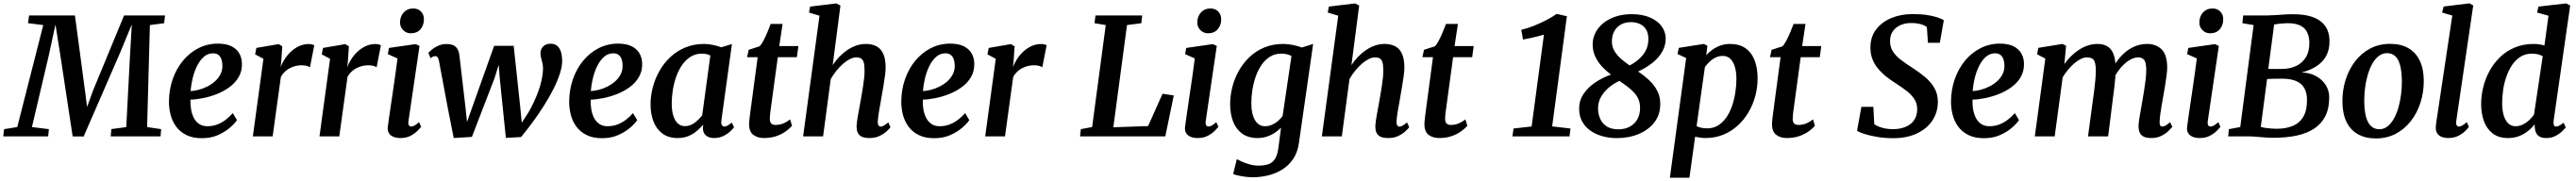

<svg xmlns="http://www.w3.org/2000/svg" viewBox="-58 -838 15810 1112"><path d="M-38 0 -33 -44.5 48 -57.5 207.5 -684 114 -695.5 120.5 -743H402L464 -278L476.5 -181L513 -281.5L703.5 -743H955L949.5 -695.5L862 -684L845 -57.5L931 -44.5L927.5 0H621.5L625.5 -45L717 -57L739.5 -488.5L751 -688L678.5 -512.5L455.5 0.5L388 0L312 -500.5L282.5 -687.5L241 -495.5L138 -57.5L242 -44.5L237.5 0Z M1396.5 -100Q1383 -79.5 1353.2 -53.5Q1323.5 -27.5 1280 -8.2Q1236.5 11 1181 11Q1125.5 11 1086.8 -8Q1048 -27 1024 -59.2Q1000 -91.5 989.5 -131.5Q979 -171.5 979 -212.5Q979.5 -287.5 1002.2 -352.2Q1025 -417 1065.5 -465.8Q1106 -514.5 1160.5 -542.2Q1215 -570 1279 -570Q1330 -570 1362.5 -553.8Q1395 -537.5 1410.8 -509.8Q1426.5 -482 1427 -447.5Q1428 -400 1406.5 -363.8Q1385 -327.5 1349.2 -301.8Q1313.5 -276 1271 -259.5Q1228.5 -243 1186.2 -234.8Q1144 -226.5 1111 -226Q1110 -192 1115.5 -162.5Q1121 -133 1133.5 -110.5Q1146 -88 1166.2 -75.2Q1186.5 -62.5 1214.5 -62.5Q1248 -62.5 1276.2 -73.5Q1304.5 -84.5 1328.2 -103Q1352 -121.5 1371 -143ZM1251 -510.5Q1217 -510.5 1192.2 -488.2Q1167.5 -466 1150.5 -430.8Q1133.5 -395.5 1124 -355.2Q1114.5 -315 1112 -278.5Q1135 -279.5 1162 -286.5Q1189 -293.5 1215 -306.8Q1241 -320 1262 -338.8Q1283 -357.5 1295.5 -382.2Q1308 -407 1307 -437Q1306 -473.5 1291.5 -492Q1277 -510.5 1251 -510.5Z M1494 0 1559 -477 1508 -504 1515.5 -543.5 1652 -567 1674.5 -553.5 1668.5 -463.5 1664.5 -424.5Q1673 -449.5 1689.2 -474.8Q1705.5 -500 1728 -521Q1750.5 -542 1778.2 -554.8Q1806 -567.5 1838 -567.5Q1848.5 -567.5 1857.8 -565Q1867 -562.5 1871 -559.5L1844.5 -424.5Q1840 -428.5 1827 -432.8Q1814 -437 1793 -437Q1775.5 -437 1757.2 -432.8Q1739 -428.5 1721.8 -419.8Q1704.5 -411 1690.2 -397.5Q1676 -384 1666 -366L1615.5 0Z M1903 0 1968 -477 1917 -504 1924.5 -543.5 2061 -567 2083.5 -553.5 2077.5 -463.5 2073.5 -424.5Q2082 -449.5 2098.2 -474.8Q2114.5 -500 2137 -521Q2159.5 -542 2187.2 -554.8Q2215 -567.5 2247 -567.5Q2257.5 -567.5 2266.8 -565Q2276 -562.5 2280 -559.5L2253.5 -424.5Q2249 -428.5 2236 -432.8Q2223 -437 2202 -437Q2184.5 -437 2166.2 -432.8Q2148 -428.5 2130.8 -419.8Q2113.5 -411 2099.2 -397.5Q2085 -384 2075 -366L2024.5 0Z M2400.5 10Q2374 10 2355.5 2Q2337 -6 2328.5 -20.8Q2320 -35.5 2322 -56.5Q2324.5 -78.5 2329.5 -111.8Q2334.5 -145 2340.5 -187Q2346.5 -229 2353.8 -277.2Q2361 -325.5 2368.2 -376.8Q2375.5 -428 2382 -479L2322.5 -505.5L2329.5 -543.5L2493 -567L2517 -556L2449.5 -96.5Q2446.5 -78.5 2451.2 -69.5Q2456 -60.5 2465.5 -60.5Q2475 -60.5 2486 -66.5Q2497 -72.5 2514 -87.5L2527 -58.5Q2521.5 -51.5 2505.2 -35Q2489 -18.5 2462.8 -4.2Q2436.5 10 2400.5 10ZM2463 -633.5Q2435 -633.5 2415.5 -654Q2396 -674.5 2397.5 -703.5Q2398.5 -738.5 2420.5 -762.2Q2442.5 -786 2478 -786Q2508.5 -786 2526.5 -766.5Q2544.5 -747 2544 -719.5Q2544 -683 2522.8 -658.2Q2501.5 -633.5 2463 -633.5Z M2727 10 2692 -166.5 2636.5 -463Q2633 -479.5 2627.8 -486.2Q2622.5 -493 2614.5 -493Q2604.5 -493.5 2598 -489.2Q2591.5 -485 2584.5 -480.5L2571.5 -513Q2575 -518.5 2590.5 -531.8Q2606 -545 2630 -556.2Q2654 -567.5 2682 -567.5Q2722 -567.5 2739.5 -550.2Q2757 -533 2761.5 -500.5L2798 -187.5L2808.5 -89L2849.5 -204L2975 -556.5H3095L3135.5 -177.5L3144.5 -84L3187.5 -150.5Q3203 -177.5 3218.2 -209.8Q3233.5 -242 3246.2 -277Q3259 -312 3266.8 -348Q3274.5 -384 3275 -418.5Q3275 -435 3271.2 -450.8Q3267.5 -466.5 3263.5 -481.5Q3259.5 -496.5 3259.5 -510Q3259.5 -536 3276.2 -552.8Q3293 -569.5 3321 -569.5Q3347 -569.5 3362.5 -556Q3378 -542.5 3385 -519.5Q3392 -496.5 3392.5 -467.5Q3393 -430.5 3378.2 -385Q3363.5 -339.5 3338 -289.2Q3312.5 -239 3280 -187.8Q3247.5 -136.5 3211.5 -87.5Q3175.5 -38.5 3140 4L3047 9L3009.5 -357L3003 -439.5L2977 -356.5L2838.5 3Z M3853 -100Q3839.5 -79.5 3809.8 -53.5Q3780 -27.5 3736.5 -8.2Q3693 11 3637.5 11Q3582 11 3543.2 -8Q3504.5 -27 3480.5 -59.2Q3456.5 -91.5 3446 -131.5Q3435.5 -171.5 3435.5 -212.5Q3436 -287.5 3458.8 -352.2Q3481.5 -417 3522 -465.8Q3562.5 -514.5 3617 -542.2Q3671.5 -570 3735.5 -570Q3786.5 -570 3819 -553.8Q3851.5 -537.5 3867.2 -509.8Q3883 -482 3883.5 -447.5Q3884.5 -400 3863 -363.8Q3841.5 -327.5 3805.8 -301.8Q3770 -276 3727.5 -259.5Q3685 -243 3642.8 -234.8Q3600.5 -226.5 3567.5 -226Q3566.5 -192 3572 -162.5Q3577.5 -133 3590 -110.5Q3602.5 -88 3622.8 -75.2Q3643 -62.5 3671 -62.5Q3704.5 -62.5 3732.8 -73.5Q3761 -84.5 3784.8 -103Q3808.5 -121.5 3827.5 -143ZM3707.5 -510.5Q3673.5 -510.5 3648.8 -488.2Q3624 -466 3607 -430.8Q3590 -395.5 3580.5 -355.2Q3571 -315 3568.5 -278.5Q3591.5 -279.5 3618.5 -286.5Q3645.5 -293.5 3671.5 -306.8Q3697.5 -320 3718.5 -338.8Q3739.5 -357.5 3752 -382.2Q3764.5 -407 3763.5 -437Q3762.5 -473.5 3748 -492Q3733.5 -510.5 3707.5 -510.5Z M4370 -99.5Q4367 -78 4373.2 -69.2Q4379.5 -60.5 4389 -60.5Q4397 -60.5 4407.2 -66.2Q4417.5 -72 4433.5 -85L4447.5 -56Q4442.5 -48.5 4426 -32.5Q4409.5 -16.5 4383.5 -3.2Q4357.5 10 4324.5 10Q4295 10 4276 -4.8Q4257 -19.5 4256 -51.5L4258.5 -72.5Q4241.5 -52.5 4219.2 -33.5Q4197 -14.5 4167.8 -2.2Q4138.5 10 4101.5 10Q4044.5 10 4007.5 -17.8Q3970.5 -45.5 3952.8 -92.2Q3935 -139 3935 -196.5Q3935 -249 3949 -302Q3963 -355 3990 -402.8Q4017 -450.5 4057 -487.8Q4097 -525 4148.8 -546.5Q4200.5 -568 4263.5 -568Q4289 -568 4318.8 -561.8Q4348.5 -555.5 4369.5 -547.5L4434.5 -567.5ZM4302 -497Q4290.5 -503 4277.2 -505.8Q4264 -508.5 4250.5 -508.5Q4212 -508.5 4182.2 -490.2Q4152.5 -472 4130.2 -440.8Q4108 -409.5 4093.5 -369.8Q4079 -330 4072 -286.8Q4065 -243.5 4065 -202Q4065 -157.5 4075 -126.2Q4085 -95 4103.2 -79Q4121.5 -63 4146 -63Q4163.5 -63 4178.8 -69Q4194 -75 4207.2 -85Q4220.5 -95 4231.8 -106.5Q4243 -118 4252 -129Z M4674.5 -181Q4672 -164.5 4670.5 -152Q4669 -139.5 4668 -129Q4667 -118.5 4667 -107Q4667 -89 4675.5 -79.8Q4684 -70.5 4700.5 -70.5Q4730.5 -70.5 4752.8 -80.8Q4775 -91 4791.5 -104.5L4803.5 -65Q4791 -50.5 4767.8 -33Q4744.5 -15.5 4710.2 -2.8Q4676 10 4629.5 10Q4592.5 10 4566.2 -9.2Q4540 -28.5 4540 -75.5Q4540 -80 4540.2 -86Q4540.5 -92 4541.8 -102.2Q4543 -112.5 4544.8 -128.5Q4546.5 -144.5 4550 -168.5L4592.5 -486.5H4527.5L4537.5 -532L4604 -553.5Q4616 -565 4628.5 -589.2Q4641 -613.5 4652.5 -641Q4664 -668.5 4672.5 -691H4745.5L4725 -555H4842.5L4833 -486.5H4716Z M5279.5 10Q5247 10 5229.5 0.8Q5212 -8.5 5205.8 -24.8Q5199.5 -41 5199.5 -62Q5200 -75.5 5202.5 -93.8Q5205 -112 5208.8 -133.2Q5212.5 -154.5 5216.8 -176.5Q5221 -198.5 5224.5 -219Q5228 -239.5 5232.2 -263.5Q5236.5 -287.5 5240.2 -313Q5244 -338.5 5246.5 -363.2Q5249 -388 5248.5 -409.5Q5248.5 -440 5243 -456.2Q5237.5 -472.5 5226.5 -479Q5215.5 -485.5 5198 -485.5Q5179.5 -485.5 5158.5 -475Q5137.5 -464.5 5116.2 -445.8Q5095 -427 5075.5 -403Q5056 -379 5041 -352L4994 0H4871.5L4972 -741.5L4907.5 -761L4914.5 -797.5L5075 -817L5100.5 -804L5053 -438Q5071 -465.5 5093.5 -489Q5116 -512.5 5142.2 -530.2Q5168.5 -548 5197.2 -558Q5226 -568 5256.5 -568Q5293 -568 5320.5 -554.2Q5348 -540.5 5363 -508.2Q5378 -476 5378 -421.5Q5378 -403 5373.8 -372Q5369.5 -341 5364 -307.5Q5358.5 -274 5353.5 -247Q5350.5 -228.5 5346.8 -207.5Q5343 -186.5 5339.2 -165.8Q5335.5 -145 5333 -125.8Q5330.5 -106.5 5329.5 -91Q5329.5 -73.5 5334.8 -66.8Q5340 -60 5347 -60Q5356.5 -60 5366.8 -66Q5377 -72 5394.5 -86L5407.5 -56Q5403 -49.5 5386.5 -33.5Q5370 -17.5 5343 -3.8Q5316 10 5279.5 10Z M5891.5 -100Q5878 -79.5 5848.2 -53.5Q5818.5 -27.5 5775 -8.2Q5731.5 11 5676 11Q5620.5 11 5581.8 -8Q5543 -27 5519 -59.2Q5495 -91.5 5484.5 -131.5Q5474 -171.5 5474 -212.5Q5474.5 -287.5 5497.2 -352.2Q5520 -417 5560.5 -465.8Q5601 -514.5 5655.5 -542.2Q5710 -570 5774 -570Q5825 -570 5857.5 -553.8Q5890 -537.5 5905.8 -509.8Q5921.5 -482 5922 -447.5Q5923 -400 5901.5 -363.8Q5880 -327.5 5844.2 -301.8Q5808.5 -276 5766 -259.5Q5723.5 -243 5681.2 -234.8Q5639 -226.5 5606 -226Q5605 -192 5610.5 -162.5Q5616 -133 5628.5 -110.5Q5641 -88 5661.2 -75.2Q5681.5 -62.5 5709.5 -62.5Q5743 -62.5 5771.2 -73.5Q5799.5 -84.5 5823.2 -103Q5847 -121.5 5866 -143ZM5746 -510.5Q5712 -510.5 5687.2 -488.2Q5662.5 -466 5645.5 -430.8Q5628.5 -395.5 5619 -355.2Q5609.5 -315 5607 -278.5Q5630 -279.5 5657 -286.5Q5684 -293.5 5710 -306.8Q5736 -320 5757 -338.8Q5778 -357.5 5790.5 -382.2Q5803 -407 5802 -437Q5801 -473.5 5786.5 -492Q5772 -510.5 5746 -510.5Z M5989 0 6054 -477 6003 -504 6010.5 -543.5 6147 -567 6169.5 -553.5 6163.5 -463.5 6159.5 -424.5Q6168 -449.5 6184.2 -474.8Q6200.5 -500 6223 -521Q6245.5 -542 6273.2 -554.8Q6301 -567.5 6333 -567.5Q6343.5 -567.5 6352.8 -565Q6362 -562.5 6366 -559.5L6339.5 -424.5Q6335 -428.5 6322 -432.8Q6309 -437 6288 -437Q6270.5 -437 6252.2 -432.8Q6234 -428.5 6216.8 -419.8Q6199.5 -411 6185.2 -397.5Q6171 -384 6161 -366L6110.5 0Z M6571.5 0 6576 -44.5 6645.5 -57.5 6729 -684 6660 -695.5 6666 -743H6952.5L6947.5 -695.5L6859.5 -684L6775.5 -56L6989 -63.5L7077.5 -262L7146.5 -251.5L7094.5 0Z M7294 10Q7267.5 10 7249 2Q7230.5 -6 7222 -20.8Q7213.5 -35.5 7215.5 -56.5Q7218 -78.5 7223 -111.8Q7228 -145 7234 -187Q7240 -229 7247.2 -277.2Q7254.5 -325.5 7261.8 -376.8Q7269 -428 7275.5 -479L7216 -505.5L7223 -543.5L7386.5 -567L7410.5 -556L7343 -96.5Q7340 -78.5 7344.8 -69.5Q7349.5 -60.5 7359 -60.5Q7368.5 -60.5 7379.5 -66.5Q7390.5 -72.5 7407.5 -87.5L7420.5 -58.5Q7415 -51.5 7398.8 -35Q7382.5 -18.5 7356.2 -4.2Q7330 10 7294 10ZM7356.5 -633.5Q7328.5 -633.5 7309 -654Q7289.5 -674.5 7291 -703.5Q7292 -738.5 7314 -762.2Q7336 -786 7371.5 -786Q7402 -786 7420 -766.5Q7438 -747 7437.5 -719.5Q7437.5 -683 7416.2 -658.2Q7395 -633.5 7356.5 -633.5Z M7915 38Q7907 99 7878.2 140.2Q7849.5 181.5 7808.8 205.8Q7768 230 7721.8 240.5Q7675.5 251 7631.5 251Q7609 251 7584.8 247.8Q7560.5 244.5 7540.5 240Q7520.5 235.5 7511 231L7533.5 140Q7542 145 7562.8 154.2Q7583.5 163.5 7610.8 171.5Q7638 179.5 7665.5 179.5Q7703.5 179.5 7728.8 170.2Q7754 161 7768.8 136.8Q7783.5 112.5 7789 68L7805 -53.5Q7789 -37.5 7767.5 -23Q7746 -8.5 7719.2 0.8Q7692.5 10 7661 10Q7602.5 10 7565 -18Q7527.5 -46 7510 -93Q7492.5 -140 7492.5 -198Q7492.5 -250 7505.8 -302.8Q7519 -355.5 7545.8 -403Q7572.5 -450.5 7611.8 -487.8Q7651 -525 7702.8 -546.5Q7754.5 -568 7818.5 -568Q7848.5 -568 7880 -561.2Q7911.5 -554.5 7932.5 -546L8002 -568ZM7869 -494Q7856 -501.5 7839.8 -505Q7823.5 -508.5 7807 -508.5Q7767 -508.5 7736.8 -489.5Q7706.5 -470.5 7684.8 -438.5Q7663 -406.5 7649.2 -366.8Q7635.5 -327 7629 -284.8Q7622.5 -242.5 7622.5 -204Q7622.5 -170.5 7628.2 -144.5Q7634 -118.5 7644.8 -100.2Q7655.5 -82 7670.8 -72.2Q7686 -62.5 7706 -62.5Q7729.5 -62.5 7750.2 -71.8Q7771 -81 7787.2 -95.5Q7803.5 -110 7814.5 -125.5Z M8463.5 10Q8431 10 8413.5 0.8Q8396 -8.5 8389.8 -24.8Q8383.5 -41 8383.5 -62Q8384 -75.5 8386.5 -93.8Q8389 -112 8392.8 -133.2Q8396.5 -154.5 8400.8 -176.5Q8405 -198.5 8408.5 -219Q8412 -239.5 8416.2 -263.5Q8420.5 -287.5 8424.2 -313Q8428 -338.5 8430.5 -363.2Q8433 -388 8432.5 -409.5Q8432.5 -440 8427 -456.2Q8421.5 -472.5 8410.5 -479Q8399.5 -485.5 8382 -485.5Q8363.5 -485.5 8342.5 -475Q8321.5 -464.5 8300.2 -445.8Q8279 -427 8259.5 -403Q8240 -379 8225 -352L8178 0H8055.5L8156 -741.5L8091.5 -761L8098.5 -797.5L8259 -817L8284.5 -804L8237 -438Q8255 -465.5 8277.5 -489Q8300 -512.5 8326.2 -530.2Q8352.5 -548 8381.2 -558Q8410 -568 8440.5 -568Q8477 -568 8504.5 -554.2Q8532 -540.5 8547 -508.2Q8562 -476 8562 -421.5Q8562 -403 8557.8 -372Q8553.5 -341 8548 -307.5Q8542.5 -274 8537.5 -247Q8534.5 -228.5 8530.8 -207.5Q8527 -186.5 8523.2 -165.8Q8519.5 -145 8517 -125.8Q8514.5 -106.5 8513.5 -91Q8513.5 -73.5 8518.8 -66.8Q8524 -60 8531 -60Q8540.5 -60 8550.8 -66Q8561 -72 8578.5 -86L8591.5 -56Q8587 -49.5 8570.5 -33.5Q8554 -17.5 8527 -3.8Q8500 10 8463.5 10Z M8819.5 -181Q8817 -164.5 8815.5 -152Q8814 -139.5 8813 -129Q8812 -118.5 8812 -107Q8812 -89 8820.5 -79.8Q8829 -70.5 8845.5 -70.5Q8875.5 -70.5 8897.8 -80.8Q8920 -91 8936.5 -104.5L8948.5 -65Q8936 -50.5 8912.8 -33Q8889.5 -15.5 8855.2 -2.8Q8821 10 8774.5 10Q8737.5 10 8711.2 -9.2Q8685 -28.5 8685 -75.5Q8685 -80 8685.2 -86Q8685.5 -92 8686.8 -102.2Q8688 -112.5 8689.8 -128.5Q8691.5 -144.5 8695 -168.5L8737.5 -486.5H8672.5L8682.5 -532L8749 -553.5Q8761 -565 8773.5 -589.2Q8786 -613.5 8797.5 -641Q8809 -668.5 8817.5 -691H8890.5L8870 -555H8987.5L8978 -486.5H8861Z M9232 -48.5 9343 -61 9418.5 -625Q9400 -620 9379 -614.5Q9358 -609 9335.8 -604.2Q9313.5 -599.5 9290 -595L9279.5 -655Q9314 -662.5 9354.2 -678.5Q9394.5 -694.5 9432.5 -714.2Q9470.5 -734 9496.5 -752.5L9559.5 -738.5L9469 -61.5L9581.5 -48.5L9575.5 0H9225Z M9864 10.5Q9823.5 10.5 9783 0.2Q9742.5 -10 9709 -31.8Q9675.5 -53.5 9655.2 -87.8Q9635 -122 9634.5 -170.5Q9634.5 -220.5 9661.8 -261Q9689 -301.5 9733.5 -331.5Q9778 -361.5 9830 -379.5Q9801.5 -401 9775.8 -428.2Q9750 -455.5 9734 -489.5Q9718 -523.5 9717.5 -564.5Q9717.5 -604 9735 -637.8Q9752.5 -671.5 9784.5 -697Q9816.5 -722.5 9860.2 -736.8Q9904 -751 9956.5 -751Q10021 -751 10068 -731.2Q10115 -711.5 10140.2 -677.5Q10165.5 -643.5 10166 -601Q10166 -558.5 10145 -521.2Q10124 -484 10085.8 -453Q10047.5 -422 9996.5 -398.5Q10033 -374.5 10064 -345.5Q10095 -316.5 10113.8 -280.8Q10132.5 -245 10132.5 -200.5Q10133 -134.5 10097.2 -87.5Q10061.5 -40.5 10000.8 -15Q9940 10.5 9864 10.5ZM9944.5 -436Q9992.5 -459.5 10026 -500.5Q10059.5 -541.5 10059.5 -599Q10059.5 -635 10045 -657.8Q10030.5 -680.5 10006.2 -691.2Q9982 -702 9952.5 -702Q9917.5 -702 9891.2 -687.5Q9865 -673 9850.2 -646Q9835.5 -619 9835.5 -582Q9836 -552 9850 -527Q9864 -502 9888.5 -479.5Q9913 -457 9944.5 -436ZM9875 -43.5Q9915 -43.5 9945 -59.5Q9975 -75.5 9992 -105.2Q10009 -135 10008.5 -176.5Q10008.5 -203.5 10000 -225Q9991.5 -246.5 9975 -265.5Q9958.5 -284.5 9935.2 -302.5Q9912 -320.5 9882 -341Q9851 -327.5 9820.8 -303.2Q9790.5 -279 9770.5 -245.8Q9750.5 -212.5 9750.5 -171Q9751 -135 9764.8 -106Q9778.5 -77 9806 -60.2Q9833.5 -43.5 9875 -43.5Z M10191.5 254 10291.5 -481.5 10238.5 -506 10246.5 -544 10400 -568 10422 -557 10414.5 -499Q10430.5 -516.5 10452.2 -532.2Q10474 -548 10501.2 -558Q10528.5 -568 10561 -568Q10617.5 -568 10655 -542Q10692.5 -516 10711.2 -468.5Q10730 -421 10730 -356Q10730 -301 10715.8 -248Q10701.5 -195 10674 -148.2Q10646.5 -101.5 10607.5 -66Q10568.5 -30.5 10518.5 -10.2Q10468.5 10 10409 10Q10394 10 10377.8 7.5Q10361.5 5 10346.5 2L10311.5 254ZM10355.5 -63.5Q10369 -56 10385.5 -52.8Q10402 -49.5 10421.5 -49.5Q10458.5 -49.5 10487.5 -67.5Q10516.5 -85.5 10537.8 -116Q10559 -146.5 10572.8 -186Q10586.5 -225.5 10593.2 -268.8Q10600 -312 10600 -354Q10600 -395.5 10590.5 -427.2Q10581 -459 10562.5 -476.8Q10544 -494.5 10516.5 -494.5Q10492.5 -494.5 10471.5 -484.2Q10450.5 -474 10434.2 -458Q10418 -442 10406.5 -426Z M10953 -181Q10950.5 -164.5 10949 -152Q10947.5 -139.5 10946.5 -129Q10945.5 -118.5 10945.5 -107Q10945.5 -89 10954 -79.8Q10962.5 -70.5 10979 -70.5Q11009 -70.5 11031.2 -80.8Q11053.5 -91 11070 -104.5L11082 -65Q11069.5 -50.5 11046.2 -33Q11023 -15.5 10988.8 -2.8Q10954.5 10 10908 10Q10871 10 10844.8 -9.2Q10818.5 -28.5 10818.5 -75.5Q10818.5 -80 10818.8 -86Q10819 -92 10820.2 -102.2Q10821.5 -112.5 10823.2 -128.5Q10825 -144.5 10828.5 -168.5L10871 -486.5H10806L10816 -532L10882.5 -553.5Q10894.5 -565 10907 -589.2Q10919.5 -613.5 10931 -641Q10942.5 -668.5 10951 -691H11024L11003.5 -555H11121L11111.5 -486.5H10994.5Z M11560.5 11Q11510.5 11 11464.5 3.2Q11418.5 -4.5 11385.2 -15.2Q11352 -26 11340.5 -35L11367 -181.5H11440.5L11446 -75.5Q11464 -61.5 11495.2 -53Q11526.5 -44.5 11560 -44.5Q11593.5 -44.5 11620.8 -52.5Q11648 -60.5 11667.8 -75.8Q11687.5 -91 11698.2 -113.2Q11709 -135.5 11709.5 -164.5Q11710.5 -198 11695 -224.5Q11679.5 -251 11650.8 -274.5Q11622 -298 11582 -323.5Q11551.5 -342.5 11523 -364.8Q11494.5 -387 11471.8 -413.5Q11449 -440 11435.8 -472.2Q11422.5 -504.5 11422.5 -544Q11422 -609.5 11456.5 -655.8Q11491 -702 11550 -726.8Q11609 -751.5 11681.5 -751.5Q11732 -751.5 11769.5 -745.8Q11807 -740 11832.8 -731.5Q11858.5 -723 11873 -714L11848.5 -575H11775.5L11769 -671.5Q11754 -683.5 11729 -690Q11704 -696.5 11671.5 -696.5Q11636 -696.5 11607 -683.8Q11578 -671 11560.5 -646.5Q11543 -622 11543 -587.5Q11542.5 -550.5 11559.8 -523Q11577 -495.5 11608.2 -471.2Q11639.5 -447 11681.5 -420.5Q11720.5 -395.5 11756 -366.2Q11791.5 -337 11813.8 -299.8Q11836 -262.5 11836.5 -212.5Q11836.5 -150 11803.8 -99.2Q11771 -48.5 11709.2 -18.8Q11647.5 11 11560.5 11Z M12334.5 -100Q12321 -79.5 12291.2 -53.5Q12261.5 -27.5 12218 -8.2Q12174.5 11 12119 11Q12063.5 11 12024.8 -8Q11986 -27 11962 -59.2Q11938 -91.5 11927.5 -131.5Q11917 -171.5 11917 -212.5Q11917.5 -287.5 11940.2 -352.2Q11963 -417 12003.5 -465.8Q12044 -514.5 12098.5 -542.2Q12153 -570 12217 -570Q12268 -570 12300.5 -553.8Q12333 -537.5 12348.8 -509.8Q12364.5 -482 12365 -447.5Q12366 -400 12344.5 -363.8Q12323 -327.5 12287.2 -301.8Q12251.5 -276 12209 -259.5Q12166.5 -243 12124.2 -234.8Q12082 -226.5 12049 -226Q12048 -192 12053.5 -162.5Q12059 -133 12071.5 -110.5Q12084 -88 12104.2 -75.2Q12124.5 -62.5 12152.5 -62.5Q12186 -62.5 12214.2 -73.5Q12242.5 -84.5 12266.2 -103Q12290 -121.5 12309 -143ZM12189 -510.5Q12155 -510.5 12130.2 -488.2Q12105.5 -466 12088.5 -430.8Q12071.5 -395.5 12062 -355.2Q12052.5 -315 12050 -278.5Q12073 -279.5 12100 -286.5Q12127 -293.5 12153 -306.8Q12179 -320 12200 -338.8Q12221 -357.5 12233.5 -382.2Q12246 -407 12245 -437Q12244 -473.5 12229.5 -492Q12215 -510.5 12189 -510.5Z M12623.5 -557 12613 -444Q12630 -469.5 12653 -492Q12676 -514.5 12702.2 -531.8Q12728.5 -549 12757 -558.5Q12785.5 -568 12815 -568Q12851 -568 12875.2 -554.2Q12899.5 -540.5 12912.5 -510.2Q12925.5 -480 12927.5 -429.5Q12927.5 -423 12927.5 -416Q12927.5 -409 12927 -402Q12926.5 -395 12926 -387L12908 -413Q12924.5 -448.5 12947.2 -476.8Q12970 -505 12997.2 -525.5Q13024.5 -546 13055.8 -557Q13087 -568 13121.5 -568Q13175 -568 13209.5 -535Q13244 -502 13244 -421.5Q13244 -403 13240 -372.5Q13236 -342 13230.5 -308.2Q13225 -274.5 13220 -247Q13215.5 -222 13210.5 -193.8Q13205.5 -165.5 13202 -138.8Q13198.5 -112 13197.5 -91Q13197 -73.5 13201.2 -67Q13205.5 -60.5 13213 -60.5Q13223 -60.5 13233.8 -66.5Q13244.5 -72.5 13262 -87.5L13275.5 -58.5Q13270 -51.5 13253.5 -35Q13237 -18.5 13210 -4.2Q13183 10 13146 10Q13114 10 13097 0Q13080 -10 13074 -26.2Q13068 -42.5 13068 -61.5Q13068.5 -80 13072.5 -106.5Q13076.5 -133 13082 -162.5Q13087.5 -192 13092 -220.5Q13096.5 -247.5 13102 -280.2Q13107.5 -313 13111.5 -346.8Q13115.5 -380.5 13115.5 -409.5Q13115 -454.5 13102.8 -470Q13090.5 -485.5 13065 -485.5Q13045.5 -485.5 13023.2 -474.5Q13001 -463.5 12979.2 -443.2Q12957.5 -423 12938.8 -395.5Q12920 -368 12907 -335.5L12928 -406.5Q12927.5 -383.5 12925 -355.5Q12922.5 -327.5 12919.2 -299.5Q12916 -271.5 12912.5 -247L12881.5 0H12758L12787.5 -219Q12791.5 -246.5 12795.8 -279.5Q12800 -312.5 12803 -346Q12806 -379.5 12806 -408Q12805 -456 12792.5 -470.8Q12780 -485.5 12750.5 -485.5Q12734 -485.5 12714.2 -476Q12694.5 -466.5 12674.5 -449.5Q12654.5 -432.5 12636 -410.2Q12617.5 -388 12602.5 -363L12553.5 0H12431.5L12496 -478L12445.5 -504.5L12453 -544L12600.5 -568Z M13444.5 10Q13418 10 13399.5 2Q13381 -6 13372.5 -20.8Q13364 -35.5 13366 -56.5Q13368.5 -78.5 13373.5 -111.8Q13378.5 -145 13384.5 -187Q13390.5 -229 13397.8 -277.2Q13405 -325.5 13412.2 -376.8Q13419.5 -428 13426 -479L13366.5 -505.5L13373.5 -543.5L13537 -567L13561 -556L13493.5 -96.5Q13490.5 -78.5 13495.2 -69.5Q13500 -60.5 13509.5 -60.5Q13519 -60.5 13530 -66.5Q13541 -72.5 13558 -87.5L13571 -58.5Q13565.5 -51.5 13549.2 -35Q13533 -18.5 13506.8 -4.2Q13480.5 10 13444.5 10ZM13507 -633.5Q13479 -633.5 13459.5 -654Q13440 -674.5 13441.5 -703.5Q13442.5 -738.5 13464.5 -762.2Q13486.5 -786 13522 -786Q13552.5 -786 13570.5 -766.5Q13588.5 -747 13588 -719.5Q13588 -683 13566.8 -658.2Q13545.5 -633.5 13507 -633.5Z M13896.5 8.5Q13873 8.5 13845.8 6.5Q13818.5 4.5 13792.8 2.2Q13767 0 13747.5 0H13618.5L13622.5 -44.5L13692.5 -57.5L13774.5 -684L13705.5 -695.5L13710.5 -743H13855.5Q13885 -743.5 13910.2 -745.2Q13935.5 -747 13961 -748.8Q13986.5 -750.5 14016.5 -750.5Q14081 -750.5 14124 -737.5Q14167 -724.5 14192.2 -702Q14217.5 -679.5 14228.5 -651.2Q14239.5 -623 14240 -592.5Q14242.5 -512.5 14198.2 -463.5Q14154 -414.5 14069.5 -393Q14119 -391.5 14156.8 -371Q14194.5 -350.5 14216.2 -316.8Q14238 -283 14238.5 -242Q14239 -174 14215.5 -126.2Q14192 -78.5 14147.5 -48.8Q14103 -19 14039.5 -5.2Q13976 8.5 13896.5 8.5ZM13916 -47Q13974 -47 14016.5 -65.2Q14059 -83.5 14081.2 -123.8Q14103.5 -164 14102 -229Q14100.5 -292.5 14063 -323.5Q14025.5 -354.5 13949.5 -354.5Q13916.5 -354.5 13895.5 -354Q13874.5 -353.5 13857 -352.5L13818.5 -58.5Q13830.5 -54.5 13848.5 -52Q13866.5 -49.5 13884.8 -48.2Q13903 -47 13916 -47ZM13864.5 -414.5Q13886 -414 13907.2 -414.2Q13928.5 -414.5 13948.5 -414.5Q13995 -414.5 14033.5 -431.8Q14072 -449 14095 -485.8Q14118 -522.5 14116.5 -581Q14115 -618.5 14100.8 -644Q14086.5 -669.5 14057.8 -682.5Q14029 -695.5 13984.5 -695.5Q13975 -695.5 13960 -694.5Q13945 -693.5 13929 -691.8Q13913 -690 13900.5 -687.5Z M14612.5 -568.5Q14678.5 -568.5 14724.2 -542.2Q14770 -516 14794.2 -465.5Q14818.5 -415 14819 -342Q14819 -271.5 14798.8 -208Q14778.5 -144.5 14740 -94.8Q14701.5 -45 14647 -16.2Q14592.5 12.5 14524.5 12.5Q14460 12.5 14414 -13.8Q14368 -40 14344 -90.2Q14320 -140.5 14319.5 -213Q14319 -284 14339.2 -348Q14359.5 -412 14397.8 -461.8Q14436 -511.5 14490.2 -540Q14544.5 -568.5 14612.5 -568.5ZM14594 -511.5Q14564.5 -511.5 14541.8 -493.5Q14519 -475.5 14502.2 -445Q14485.5 -414.5 14474.5 -376.2Q14463.5 -338 14458.5 -297.8Q14453.5 -257.5 14453.5 -220Q14454 -156 14465.2 -117.5Q14476.5 -79 14497 -61.5Q14517.5 -44 14545.5 -44Q14574.5 -44 14597 -62Q14619.5 -80 14636.2 -110.5Q14653 -141 14663.8 -179.2Q14674.5 -217.5 14679.5 -258Q14684.5 -298.5 14684.5 -336Q14684 -400 14673.2 -438.5Q14662.5 -477 14642.5 -494.2Q14622.5 -511.5 14594 -511.5Z M15018.5 -96.5Q15016 -79.5 15020.2 -70Q15024.5 -60.5 15034.5 -60.5Q15043 -60.5 15053.5 -65.8Q15064 -71 15083 -87.5L15096 -58.5Q15091 -51.5 15075.2 -35Q15059.5 -18.5 15032.5 -4.2Q15005.5 10 14966 10Q14947.5 10 14930.5 3.8Q14913.5 -2.5 14903 -16.5Q14892.5 -30.5 14892.5 -53.5Q14892.5 -58.5 14893.2 -65.2Q14894 -72 14894.8 -78.8Q14895.5 -85.5 14896 -89L14994 -742.5L14931.5 -761L14941 -798L15100.5 -817.5L15122.5 -804.5Z M15616 -97.5Q15614 -79.5 15617.5 -70Q15621 -60.5 15631 -60.5Q15639.5 -60.5 15650 -65.8Q15660.5 -71 15677 -84L15690.5 -55Q15685 -48.5 15669.5 -32.8Q15654 -17 15628.8 -3.5Q15603.5 10 15570 10Q15536 10 15519 -6.8Q15502 -23.5 15500 -57.5L15499 -74.5Q15484.5 -54.5 15461.2 -35Q15438 -15.5 15406.8 -2.8Q15375.5 10 15336.5 10Q15278 10 15241.5 -18.5Q15205 -47 15188 -94.2Q15171 -141.5 15171 -198Q15171 -250 15184 -302.8Q15197 -355.5 15223 -403Q15249 -450.5 15287.8 -487.8Q15326.5 -525 15378.2 -546.5Q15430 -568 15494.5 -568Q15509.5 -568 15526.8 -565.5Q15544 -563 15559.5 -559L15584.5 -741.5L15514 -761L15523 -797.5L15693 -817L15717.5 -804ZM15549 -492.5Q15535 -501 15517.8 -504.8Q15500.5 -508.5 15482.5 -508.5Q15443 -508.5 15412.8 -489.5Q15382.5 -470.5 15361 -438.5Q15339.5 -406.5 15325.8 -366.8Q15312 -327 15306 -284.8Q15300 -242.5 15300 -204Q15300 -161.5 15309.5 -129.5Q15319 -97.5 15337.2 -80Q15355.5 -62.5 15381.5 -62.5Q15406.5 -62.5 15428.2 -73.5Q15450 -84.5 15467.2 -101Q15484.5 -117.5 15495.5 -134Z"/></svg>

Font: Merriweather Light 18pt SemiBold
Style: Italic
Weight: 600
Italic angle: -7.8°
Version: Version 2.101